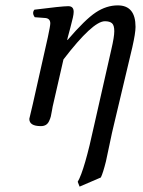

<svg xmlns="http://www.w3.org/2000/svg" viewBox="-20 -459 530 714"><path d="M472 -283 404 3Q397 31 387.5 77.5Q378 124 374 141Q363 185 355 201L276 235L269 217Q294 175 331 3L394 -275Q405 -322 405 -343Q405 -365 396.5 -372.5Q388 -380 370 -380Q325 -380 216 -238L178 -72Q176 -65 173.5 -49.5Q171 -34 169 -26Q167 -18 162.5 -8.5Q158 1 150.5 5.5Q143 10 132 10Q89 10 89 -17Q89 -19 102 -72L158 -321Q167 -363 167 -372Q167 -390 149 -392L109 -395Q98 -411 108 -423Q210 -436 234 -436Q254 -436 254 -415Q254 -407 251 -393.5Q248 -380 241.5 -355.5Q235 -331 232 -320L230 -311L231 -310Q297 -387 336.5 -413Q376 -439 418 -439Q484 -439 484 -359Q484 -336 472 -283Z"/></svg>

Font: Linux Libertine O
Style: Italic
Weight: 400
Italic angle: -12°
Designer: Philipp H. Poll
Foundry: Philipp H. Poll
Version: Version 5.1.6